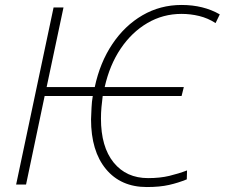

<svg xmlns="http://www.w3.org/2000/svg" viewBox="-20 -744 906 774"><path d="M572 10Q467 10 407 -62.5Q347 -135 347 -263Q348 -286 349 -310Q350 -334 354 -357H160L85 0H45L196 -714H236L168 -393H362Q383 -492 433 -566.5Q483 -641 554.5 -682.5Q626 -724 712 -724Q800 -724 866 -686L849 -651Q818 -671 783 -679.5Q748 -688 712 -688Q637 -688 574 -651Q511 -614 466.5 -548Q422 -482 402 -393H721L712 -357H394Q391 -334 389 -311.5Q387 -289 387 -266Q387 -152 438 -89Q489 -26 577 -26Q625 -26 662.5 -35Q700 -44 734 -57L733 -21Q699 -7 661.5 1.5Q624 10 572 10Z"/></svg>

Font: Noto Sans Disp ExtLt
Style: Italic
Weight: 200
Italic angle: -12°
Designer: Monotype Design Team
Foundry: Monotype Imaging Inc.
Version: Version 2.000;GOOG;noto-source:20170915:90ef993387c0